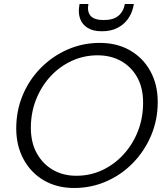

<svg xmlns="http://www.w3.org/2000/svg" viewBox="-20 -926 832 958"><path d="M350 12Q264 12 199 -26Q134 -64 97.5 -131.5Q61 -199 61 -285Q61 -374 93.5 -451.5Q126 -529 184 -587.5Q242 -646 317.5 -679Q393 -712 478 -712Q564 -712 629 -674.5Q694 -637 730.5 -570.5Q767 -504 767 -417Q767 -328 734 -250Q701 -172 643.5 -113Q586 -54 510.5 -21Q435 12 350 12ZM361 -49Q430 -49 490 -77Q550 -105 596 -155Q642 -205 668 -271Q694 -337 694 -414Q694 -488 664.5 -540.5Q635 -593 584 -621.5Q533 -650 467 -650Q398 -650 337.5 -622Q277 -594 231.5 -544.5Q186 -495 160 -429.5Q134 -364 134 -288Q134 -215 163.5 -161.5Q193 -108 244 -78.5Q295 -49 361 -49ZM488 -770Q444 -770 417 -787Q390 -804 380 -832Q370 -860 375 -893L377 -906H421Q414 -868 432 -847Q450 -826 498 -826Q545 -826 570.5 -847Q596 -868 603 -906H648L645 -892Q638 -859 618.5 -831.5Q599 -804 566.5 -787Q534 -770 488 -770Z"/></svg>

Font: DM Sans 24pt Light
Style: Italic
Weight: 300
Italic angle: -10°
Designer: Colophon Foundry, Jonny Pinhorn
Foundry: Colophon Foundry
Version: Version 4.004;gftools[0.9.30]